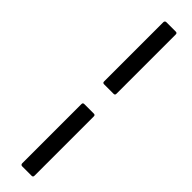

<svg xmlns="http://www.w3.org/2000/svg" viewBox="-350 -801 956 956"><g transform="rotate(45 128.5 -322.5)"><path d="M115.2 -392.1Q105 -392.1 105 -401.9V-819.8Q105 -824.2 107.9 -827.1Q110.8 -830.1 115.2 -830.1H182.1Q191.9 -830.1 191.9 -819.8V-401.9Q191.9 -392.1 182.1 -392.1ZM115.2 185.1Q110.8 185.1 107.9 182.1Q105 179.2 105 174.8V-243.2Q105 -252.9 115.2 -252.9H182.1Q191.9 -252.9 191.9 -243.2V174.8Q191.9 185.1 182.1 185.1Z"/></g></svg>

Font: Sofia Sans
Style: Italic
Weight: 400
Italic angle: -9°
Designer: Botio Nikoltchev, Ani Petrova
Foundry: lettersoup
Version: Version 4.100